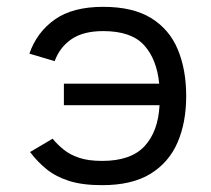

<svg xmlns="http://www.w3.org/2000/svg" viewBox="-20 -531 617 562"><path d="M140 -352 66 -374Q88 -437 140.5 -474Q193 -511 282 -511Q369 -511 422.5 -478Q476 -445 500.5 -386Q525 -327 525 -250Q525 -172 499.5 -113.5Q474 -55 420 -22Q366 11 279 11Q221 11 182 -1.5Q143 -14 116 -36Q89 -58 68 -86L134 -125Q148 -108 166.5 -93Q185 -78 212 -69Q239 -60 279 -60Q363 -60 403 -103Q443 -146 447 -223H167V-286H446Q439 -358 401.5 -399Q364 -440 282 -440Q224 -440 189.5 -416.5Q155 -393 140 -352Z"/></svg>

Font: Nata Sans
Style: Regular
Weight: 400
Designer: Daniel Uzquiano Cruz
Version: Version 1.001